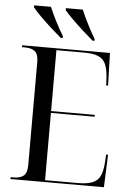

<svg xmlns="http://www.w3.org/2000/svg" viewBox="-61 -976 699 1021"><g transform="rotate(5 288.5 -465.5)"><path d="M34 0V-10H50Q87 -10 104.5 -26Q122 -42 122 -83V-632Q122 -672 104.5 -688Q87 -704 50 -704H34V-714H503L508 -540H498L496 -580Q493 -628 480.5 -655Q468 -682 440.5 -693Q413 -704 365 -704H218V-379H451V-369H218V-10H392Q441 -10 469.5 -21Q498 -32 511 -58Q524 -84 527 -130L530 -174H540L533 0ZM235 -771Q210 -792 178.5 -820.5Q147 -849 119.5 -876.5Q92 -904 79 -921V-931H169Q183 -897 204.5 -855Q226 -813 246 -781L245 -771ZM405 -771Q380 -792 348.5 -820.5Q317 -849 289.5 -876.5Q262 -904 248 -921L249 -931H339Q353 -897 374.5 -855Q396 -813 415 -781V-771Z"/></g></svg>

Font: Noto Serif Display SemiCondensed
Style: Regular
Weight: 400
Width: 4
Designer: Monotype Design Team
Foundry: Monotype Imaging Inc.
Version: Version 2.009